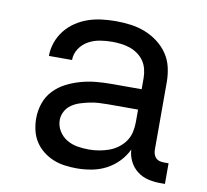

<svg xmlns="http://www.w3.org/2000/svg" viewBox="-65 -599 730 678"><g transform="rotate(10 300.0 -260.0)"><path d="M251 8Q229 8 207.5 5Q186 2 166.5 -6Q147 -14 130 -27.5Q113 -41 101.5 -59Q90 -77 85 -98.5Q80 -120 80 -141Q80 -169 89 -195.5Q98 -222 117 -242Q136 -262 160.5 -274.5Q185 -287 212 -294.5Q239 -302 266.5 -304.5Q294 -307 321 -307H429V-347Q429 -363 425 -379Q421 -395 412 -408Q403 -421 389.5 -430.5Q376 -440 361 -445Q346 -450 330 -452Q314 -454 298 -454Q276 -454 254.5 -450.5Q233 -447 213.5 -436.5Q194 -426 181.5 -407Q169 -388 169 -366H86Q86 -391 94.5 -415Q103 -439 118.5 -458.5Q134 -478 155 -492Q176 -506 199.5 -514Q223 -522 248 -525Q273 -528 298 -528Q325 -528 351.5 -524.5Q378 -521 402.5 -511.5Q427 -502 448.5 -486Q470 -470 485 -448Q500 -426 506 -400Q512 -374 512 -347V-104Q512 -97 514.5 -89Q517 -81 522.5 -75.5Q528 -70 535.5 -68Q543 -66 551 -66H568V8H551Q529 8 507.5 3Q486 -2 468.5 -15.5Q451 -29 441 -49Q431 -69 430 -91Q418 -66 399 -46.5Q380 -27 356 -14.5Q332 -2 305 3Q278 8 251 8ZM282 -65Q300 -65 318 -68Q336 -71 353 -77Q370 -83 385 -94Q400 -105 410.5 -120Q421 -135 425 -153Q429 -171 429 -189V-234H321Q305 -234 288 -233Q271 -232 255 -228.5Q239 -225 223 -220Q207 -215 193 -205.5Q179 -196 171 -181Q163 -166 163 -150Q163 -129 174 -111Q185 -93 202.5 -82.5Q220 -72 240.5 -68.5Q261 -65 282 -65Z"/></g></svg>

Font: Nova Nerd Font
Style: Regular
Weight: 400
Designer: Belleve Invis
Foundry: Belleve Invis
Version: Version 24.1.4; ttfautohint (v1.8.4);Nerd Fonts 3.1.1